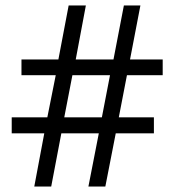

<svg xmlns="http://www.w3.org/2000/svg" viewBox="-20 -683 640 703"><path d="M444.8 -407.7 415 -253.4H543.5V-194.8H403.8L365.7 0H303.7L341.8 -194.8H204.6L167.5 0H105.5L142.1 -194.8H22.9V-253.4H153.3L184.1 -407.7H58.6V-465.3H193.8L231.4 -663.1H294.4L257.3 -465.3H395.5L433.6 -663.1H494.1L456.1 -465.3H575.7V-407.7ZM215.3 -253.4H353L382.8 -407.7H245.1Z"/></svg>

Font: Bpm'online Open Sans
Style: Regular
Weight: 400
Foundry: Ascender Corporation
Version: Version 1.10